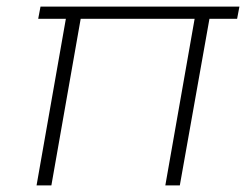

<svg xmlns="http://www.w3.org/2000/svg" viewBox="-20 -563 757 583"><path d="M136 0 225 -506H571L482 0H526L616 -506H700L707 -543H103L96 -506H180L91 0Z"/></svg>

Font: Momo Neue ExtLt
Style: Italic
Weight: 200
Italic angle: -10°
Designer: Ninad Kale (Devanagari), Jonny Pinhorn (Latin)
Foundry: Indian Type Foundry
Version: 4.004